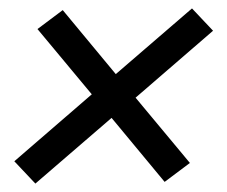

<svg xmlns="http://www.w3.org/2000/svg" viewBox="-20 -568 540 456"><path d="M64 -132 14 -185 198 -344 69 -499 129 -544 255 -392 436 -548 486 -495 302 -336 431 -181 371 -136 245 -288Z"/></svg>

Font: Iosevka Curly Slab Oblique
Style: Regular
Weight: 400
Italic angle: -9°
Monospace: yes
Designer: Belleve Invis
Foundry: Belleve Invis
Version: Version 11.1.0; ttfautohint (v1.8.3)